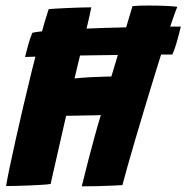

<svg xmlns="http://www.w3.org/2000/svg" viewBox="-20 -674 674 694"><path d="M603 -477Q576 -477 527.2 -476.8Q478.5 -476.5 418 -475.5Q357.5 -474.5 294 -473.8Q230.5 -473 172.2 -471.5Q114 -470 70.5 -468Q76 -490.5 82.5 -513.8Q89 -537 97 -555.5Q117 -560 157.5 -563.2Q198 -566.5 250.2 -569Q302.5 -571.5 359.2 -573.2Q416 -575 469.8 -576Q523.5 -577 566.5 -577.5Q609.5 -578 633.5 -578Q632 -571 627.5 -553.2Q623 -535.5 616.8 -514.5Q610.5 -493.5 603 -477ZM2 -1.5Q5.5 -23.5 14.5 -67.2Q23.5 -111 36.5 -168.5Q49.5 -226 64.2 -289.8Q79 -353.5 94.5 -415.8Q110 -478 123.5 -530.5Q133 -565.5 141.2 -593.8Q149.5 -622 156 -641Q161 -641.5 179.8 -642.8Q198.5 -644 223 -645Q247.5 -646 271.2 -646.8Q295 -647.5 310 -647.5Q305.5 -624 297.2 -589Q289 -554 281.5 -524Q275.5 -499 269 -472.2Q262.5 -445.5 257.2 -423.2Q252 -401 249.5 -390.5Q261 -391.5 274.8 -392.8Q288.5 -394 303.8 -394.8Q319 -395.5 333.5 -396Q348 -396.5 360.8 -397Q373.5 -397.5 382.5 -397.5Q393.5 -433.5 406.8 -477.8Q420 -522 433.5 -567Q447 -612 459 -652Q468 -653 484 -653.5Q500 -654 516 -654Q547 -654 577 -652.8Q607 -651.5 621 -649.5Q615 -635.5 605.2 -607.2Q595.5 -579 582.8 -540.5Q570 -502 556 -457Q542 -412 527.5 -364.5Q513 -317 499 -270.5Q482.5 -216.5 467.8 -165.8Q453 -115 441.2 -73.5Q429.5 -32 422.5 -5Q410.5 -4 386.5 -3Q362.5 -2 333.2 -1.2Q304 -0.5 275.5 -0.5Q288 -51.5 299.5 -95.8Q311 -140 322 -180.2Q333 -220.5 344.5 -258Q334 -257.5 321 -257.2Q308 -257 294.2 -256.8Q280.5 -256.5 266.5 -256.2Q252.5 -256 240.2 -255.8Q228 -255.5 219 -255.5Q211.5 -222 202.2 -181.8Q193 -141.5 184.5 -104Q176 -66.5 170 -40.5Q164 -14.5 163 -9Q150.5 -7 129 -5.8Q107.5 -4.5 83 -3.5Q58.5 -2.5 36.5 -2Q14.5 -1.5 2 -1.5Z"/></svg>

Font: Grandstander Thin
Style: Bold Italic
Weight: 700
Italic angle: -15°
Version: Version 1.200